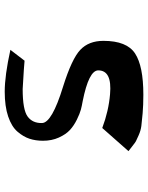

<svg xmlns="http://www.w3.org/2000/svg" viewBox="73 -686 627 813"><g transform="rotate(-90 386.5 -279.5)"><path d="M582 -549 536 -489Q520 -491 416 -497Q328 -497 299.5 -476Q271 -455 272 -415Q273 -373 426 -326Q544 -289 582 -253Q620 -217 620 -155Q620 -56 566.5 -21Q513 14 392 14Q348 14 313.5 11Q279 8 259.5 5.5Q240 3 220 -6Q200 -15 195 -17.5Q190 -20 173 -33.5Q156 -47 153 -49L251 -160Q323 -133 394 -127Q495 -118 495 -177Q495 -217 364 -243Q346 -246 329 -250.5Q312 -255 286.5 -267.5Q261 -280 242.5 -297Q224 -314 210.5 -344Q197 -374 197 -411Q197 -442 205.5 -468Q214 -494 235.5 -519Q257 -544 300 -558.5Q343 -573 405 -573Q473 -573 582 -549Z"/></g></svg>

Font: OpenDyslexic
Style: Regular
Weight: 400
Designer: Abbie Gonzalez
Version: Version 0.920;hotconv 1.0.109;makeotfexe 2.5.65596